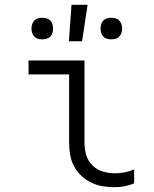

<svg xmlns="http://www.w3.org/2000/svg" viewBox="-20 -772 640 800"><path d="M458 8Q433 8 408 4Q383 0 360.5 -11Q338 -22 319.5 -39Q301 -56 289 -78.5Q277 -101 272.5 -125.5Q268 -150 268 -176V-462H99V-520H332V-176Q332 -150 339.5 -125.5Q347 -101 365 -83Q383 -65 408 -57.5Q433 -50 458 -50Q479 -50 499.5 -54Q520 -58 539 -66V-8Q520 0 499.5 4Q479 8 458 8ZM444 -608Q435 -608 426 -610.5Q417 -613 410.5 -619.5Q404 -626 401.5 -635Q399 -644 399 -653Q399 -662 401.5 -671Q404 -680 410.5 -686.5Q417 -693 426 -695.5Q435 -698 444 -698Q453 -698 462 -695.5Q471 -693 477 -686.5Q483 -680 486 -671Q489 -662 489 -653Q489 -644 486 -635Q483 -626 477 -619.5Q471 -613 462 -610.5Q453 -608 444 -608ZM156 -608Q147 -608 138 -610.5Q129 -613 123 -619.5Q117 -626 114 -635Q111 -644 111 -653Q111 -662 114 -671Q117 -680 123 -686.5Q129 -693 138 -695.5Q147 -698 156 -698Q165 -698 174 -695.5Q183 -693 189.5 -686.5Q196 -680 198.5 -671Q201 -662 201 -653Q201 -644 198.5 -635Q196 -626 189.5 -619.5Q183 -613 174 -610.5Q165 -608 156 -608ZM267 -600 278 -752H345L322 -600Z"/></svg>

Font: Iosevka Light Extended
Style: Regular
Weight: 300
Width: 7
Monospace: yes
Designer: Belleve Invis
Foundry: Belleve Invis
Version: Version 32.5.0; ttfautohint (v1.8.4)